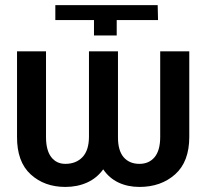

<svg xmlns="http://www.w3.org/2000/svg" viewBox="-20 -732 827 762"><path d="M333.1 -528.4H448.2V-188.6Q447.8 -134.9 470.5 -108.3Q493.3 -81.7 533.4 -81.7Q571.4 -81.7 593.6 -108.3Q615.8 -134.9 615.8 -188.6V-528.4H731.2V-188.6Q731.2 -90.2 675.1 -40.1Q619 9.9 533.4 9.9Q487.2 9.9 450.1 -7.6Q413 -25.2 389.6 -60Q364.7 -25.2 325.8 -7.6Q286.9 9.9 239.3 9.9Q156.2 9.9 101.7 -40Q47.2 -89.8 47.6 -188.6V-528.4H162.6V-188.6Q162.6 -135.7 183.2 -108.7Q203.8 -81.7 239.3 -81.7Q281.6 -81.7 307.2 -108.3Q332.7 -134.9 333.1 -188.6ZM353 -652.3H199.6V-711.6H605.8L607.2 -652.3H443.2V-591.3H353Z"/></svg>

Font: Inter UI Medium
Style: Regular
Weight: 500
Designer: Rasmus Andersson
Foundry: rsms
Version: 3.2;8d6f07862